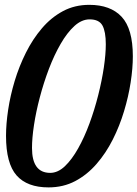

<svg xmlns="http://www.w3.org/2000/svg" viewBox="-20 -782 582 813"><path d="M115.5 -155.5Q115.5 -50 192.5 -50Q225 -50 254.8 -78.2Q284.5 -106.5 311 -153.8Q337.5 -201 359 -259.5Q380.5 -318 396 -379.5Q411.5 -441 419.8 -497Q428 -553 428 -594.5Q428 -648 413.8 -674Q399.5 -700 359.5 -700Q326 -700 295 -671.8Q264 -643.5 236.8 -596.2Q209.5 -549 187.2 -490.5Q165 -432 148.8 -370.5Q132.5 -309 124 -253Q115.5 -197 115.5 -155.5ZM185.5 11.5Q95 11.5 50.2 -39.2Q5.5 -90 5.5 -206.5Q5.5 -257 14.5 -317Q23.5 -377 42.2 -439.2Q61 -501.5 89.8 -559Q118.5 -616.5 157.5 -662.2Q196.5 -708 246.5 -734.8Q296.5 -761.5 358 -761.5Q448 -761.5 495.2 -710.8Q542.5 -660 542.5 -543.5Q542.5 -493 533.2 -433Q524 -373 505.2 -310.8Q486.5 -248.5 457.5 -191Q428.5 -133.5 388.8 -87.8Q349 -42 298.5 -15.2Q248 11.5 185.5 11.5Z"/></svg>

Font: Besley* Condensed Medium
Style: Italic
Weight: 500
Width: 3
Italic angle: -13°
Designer: Owen Earl
Foundry: indestructible type*
Version: Version 3.000; ttfautohint (v1.8.3)